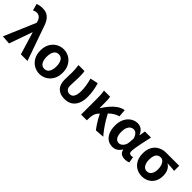

<svg xmlns="http://www.w3.org/2000/svg" viewBox="219 -2020 3241 3241"><g transform="rotate(45 1839.5 -399.5)"><path d="M173.8 11.7 16.1 0 257.2 -564.7 252.9 -582.6Q239.6 -634.6 210.6 -661.5Q181.5 -688.4 142.9 -688.4Q117.7 -688.4 100.6 -683.3Q83.6 -678.2 65.5 -669.6L32 -789.2Q57.7 -799.3 85.4 -805.5Q113.1 -811.7 160 -811.7Q222.3 -811.7 267 -786.5Q311.6 -761.4 344.2 -709Q376.8 -656.6 400.8 -574.8L603.6 0H445.9L324.4 -400.6H319.6Z M898.2 13.8Q827.7 13.8 766.8 -21Q705.8 -55.7 668.5 -121.5Q631.2 -187.3 631.2 -279.9Q631.2 -373.1 668.5 -438.6Q705.8 -504.1 766.8 -538.8Q827.7 -573.5 898.2 -573.5Q969.4 -573.5 1029.9 -538.8Q1090.4 -504.1 1127.7 -438.6Q1165 -373.1 1165 -279.9Q1165 -187.3 1127.7 -121.5Q1090.4 -55.7 1029.9 -21Q969.4 13.8 898.2 13.8ZM898.2 -105.8Q956.3 -105.8 985.5 -153.1Q1014.6 -200.4 1014.6 -279.9Q1014.6 -332.7 1001.8 -371.7Q988.9 -410.7 963.2 -432.3Q937.5 -454 898.2 -454Q859.7 -454 833.5 -432.3Q807.2 -410.7 794.4 -371.7Q781.5 -332.7 781.5 -279.9Q781.5 -200.4 810.7 -153.1Q839.8 -105.8 898.2 -105.8Z M1499.5 13.8Q1420.7 13.8 1369.4 -15.4Q1318.2 -44.5 1293.8 -97.1Q1269.4 -149.8 1269.4 -220.4Q1269.4 -264.1 1271.4 -307.1Q1273.4 -350 1273.4 -392.9Q1273.4 -426.4 1271.1 -470.4Q1268.8 -514.3 1261.5 -559.8H1403.6Q1410.1 -531 1411.9 -496.6Q1413.7 -462.3 1413.7 -423Q1413.7 -398.2 1412.2 -361.9Q1410.7 -325.5 1408.7 -285.5Q1406.7 -245.4 1406.7 -209Q1406.7 -174.3 1419.6 -151.1Q1432.5 -128 1453.8 -116.9Q1475 -105.8 1500 -105.8Q1532.7 -105.8 1556.3 -124.6Q1579.8 -143.3 1592.7 -182.8Q1605.6 -222.4 1605.6 -283.6Q1605.6 -339.7 1596.6 -402.4Q1587.7 -465.1 1565.5 -541.3L1707.6 -573.5Q1728.5 -504.4 1740.3 -432.9Q1752 -361.3 1752 -289.7Q1752 -194.4 1722.2 -126.5Q1692.4 -58.5 1636.5 -22.4Q1580.5 13.8 1499.5 13.8Z M1883.3 0V-392.9Q1883.3 -426.4 1880.7 -471.8Q1878.1 -517.1 1870.4 -559.8H2015.6Q2022.1 -534 2024.1 -498.1Q2026.1 -462.3 2026.1 -423V-300.2H2030.9Q2073.3 -368.2 2122.8 -426.2Q2172.3 -484.3 2229.9 -523.8Q2287.4 -563.3 2351.1 -573.5L2362.1 -436.1Q2317.1 -425.2 2274.5 -399.2Q2231.8 -373.3 2184 -327.9Q2136.2 -282.5 2074.7 -212.2Q2045.4 -180 2033.3 -136.7Q2021.2 -93.4 2020.8 -32.6V0ZM2247.7 11.7Q2223.4 -19 2196.7 -59.1Q2169.9 -99.3 2142.3 -147.1Q2114.7 -194.9 2088.4 -248.3L2183.1 -342.4Q2211.4 -287.2 2249.5 -224.3Q2287.5 -161.4 2330.2 -102.8Q2372.8 -44.1 2412.6 0Z M2639.9 13.8Q2573.6 13.8 2523.7 -20.3Q2473.9 -54.4 2446 -119.5Q2418.2 -184.6 2418.2 -275.5Q2418.2 -369.3 2452.9 -435.9Q2487.6 -502.4 2544 -538Q2600.4 -573.5 2665.1 -573.5Q2698 -573.5 2727.6 -561.4Q2757.3 -549.3 2782.2 -522.7Q2807.1 -496.1 2824 -452.4H2828.3L2847.5 -559.8H2992.5Q2981.5 -509.8 2968.9 -453.7Q2956.4 -397.7 2945.3 -342.8Q2934.2 -287.8 2927.1 -240.2Q2919.9 -192.5 2919.9 -159.3Q2919.9 -130.2 2935.4 -118Q2950.9 -105.8 2974.5 -105.8Q2982.9 -105.8 2992.6 -107.5Q3002.3 -109.2 3011.7 -113L3029.8 -4.2Q3015.6 2.9 2993.1 8.3Q2970.5 13.8 2939.5 13.8Q2883.1 13.8 2849.2 -9Q2815.4 -31.8 2804.5 -84.8H2800Q2741.6 13.8 2639.9 13.8ZM2674.1 -107.4Q2702.5 -107.4 2727.6 -125.5Q2752.7 -143.6 2769.9 -174.4Q2787.2 -205.2 2789.6 -242.3L2797 -341.3Q2787.9 -371.4 2776 -392.9Q2764 -414.3 2750.1 -427.7Q2736.1 -441.2 2719.9 -447.2Q2703.6 -453.2 2686 -453.2Q2656.5 -453.2 2629.3 -434.5Q2602.2 -415.8 2585.4 -377Q2568.5 -338.2 2568.5 -277.1Q2568.5 -191 2597 -149.2Q2625.4 -107.4 2674.1 -107.4Z M3342.1 13.8Q3270.6 13.8 3211.3 -19.3Q3152 -52.3 3116.6 -116.7Q3081.2 -181.1 3081.2 -273.4Q3081.2 -346.7 3103.2 -400.5Q3125.2 -454.2 3163 -489.4Q3200.9 -524.6 3248.9 -542.2Q3296.9 -559.8 3349 -559.8H3665.7V-438.2Q3619.7 -442.7 3582.9 -446.2Q3546 -449.6 3501.6 -450.4V-445.6Q3545.9 -420.1 3570.8 -369.5Q3595.8 -318.8 3595.8 -250.8Q3595.8 -168.7 3563.1 -109.3Q3530.4 -50 3472.8 -18.1Q3415.3 13.8 3342.1 13.8ZM3343.6 -105.8Q3377.9 -105.8 3403 -124.8Q3428.1 -143.7 3442 -179.6Q3455.9 -215.4 3455.9 -265.6Q3455.9 -313.5 3442.9 -353.1Q3430 -392.7 3405.1 -416.4Q3380.2 -440.2 3344.1 -440.2Q3310.8 -440.2 3285.3 -423Q3259.9 -405.9 3245.7 -368.9Q3231.5 -331.9 3231.5 -273.4Q3231.5 -220.9 3245.6 -183.1Q3259.7 -145.3 3285 -125.6Q3310.3 -105.8 3343.6 -105.8Z"/></g></svg>

Font: Noto Sans HK Thin
Style: Regular
Weight: 100
Designer: Ryoko NISHIZUKA 西塚涼子 (kana, bopomofo & ideographs); Paul D. Hunt (Latin, Greek & Cyrillic); Sandoll Communications 산돌커뮤니
Foundry: Adobe
Version: Version 2.004-H2;hotconv 1.0.118;makeotfexe 2.5.65603